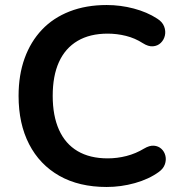

<svg xmlns="http://www.w3.org/2000/svg" viewBox="-20 -735 720 765"><path d="M405 10Q295 10 216.5 -34.5Q138 -79 96 -160.5Q54 -242 54 -353Q54 -436 78 -502.5Q102 -569 147 -616.5Q192 -664 257.5 -689.5Q323 -715 405 -715Q460 -715 513 -701Q566 -687 606 -661Q627 -648 634 -629.5Q641 -611 637 -593.5Q633 -576 620.5 -564Q608 -552 589.5 -550.5Q571 -549 549 -563Q518 -583 482 -592Q446 -601 409 -601Q338 -601 289 -572Q240 -543 215 -488Q190 -433 190 -353Q190 -274 215 -218Q240 -162 289 -133Q338 -104 409 -104Q447 -104 484 -113.5Q521 -123 554 -143Q576 -156 593.5 -154.5Q611 -153 623 -142Q635 -131 639 -114.5Q643 -98 637 -80.5Q631 -63 613 -50Q573 -21 517.5 -5.5Q462 10 405 10Z"/></svg>

Font: Nunito ExtraLight
Style: Bold
Weight: 700
Version: Version 3.602